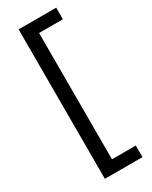

<svg xmlns="http://www.w3.org/2000/svg" viewBox="-225 -767 773 977"><g transform="rotate(-30 161.5 -279.0)"><path d="M299 92V160H78V-718H299V-650H159V92Z"/></g></svg>

Font: Noto Sans Thai Looped UI Narrow
Style: Regular
Weight: 400
Width: 4
Designer: Cadson Demak Team
Foundry: Cadson Demak Co., Ltd.
Version: Version 1.000